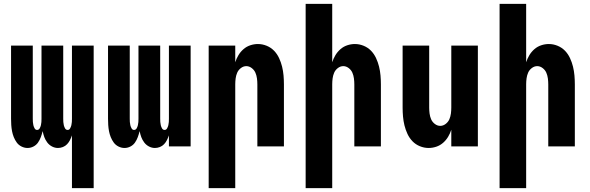

<svg xmlns="http://www.w3.org/2000/svg" viewBox="-20 -755 3040 990"><path d="M351 215V-57Q347 -45 341 -33Q335 -21 326 -11.5Q317 -2 304.5 3Q292 8 279 8Q263 8 248.5 0.5Q234 -7 224 -20Q214 -33 208.5 -48Q203 -63 200 -79Q196 -63 190.5 -48Q185 -33 176 -20Q167 -7 152.5 0.5Q138 8 122 8Q106 8 91 0.5Q76 -7 66.5 -20Q57 -33 51 -48Q45 -63 42 -79Q39 -95 38 -111Q37 -127 37 -143V-520H149V-143Q149 -134 149.5 -126Q150 -118 152 -109.5Q154 -101 158.5 -93Q163 -85 171 -85Q180 -85 184.5 -93Q189 -101 191 -109.5Q193 -118 193.5 -126Q194 -134 194 -143V-520H306V-143Q306 -134 306.5 -126Q307 -118 309 -109.5Q311 -101 315.5 -93Q320 -85 329 -85Q337 -85 341.5 -93Q346 -101 348 -109.5Q350 -118 350.5 -126Q351 -134 351 -143V-520H463V215Z M622 8Q606 8 591 0.5Q576 -7 566.5 -20Q557 -33 551 -48Q545 -63 542 -79Q539 -95 538 -111Q537 -127 537 -143V-520H649V-143Q649 -134 649.5 -126Q650 -118 652 -109.5Q654 -101 658.5 -93Q663 -85 671 -85Q680 -85 684.5 -93Q689 -101 691 -109.5Q693 -118 693.5 -126Q694 -134 694 -143V-520H806V-143Q806 -134 806.5 -126Q807 -118 809 -109.5Q811 -101 815.5 -93Q820 -85 829 -85Q837 -85 841.5 -93Q846 -101 848 -109.5Q850 -118 850.5 -126Q851 -134 851 -143V-520H963V0H851V-57Q847 -45 841 -33Q835 -21 826 -11.5Q817 -2 804.5 3Q792 8 779 8Q763 8 748.5 0.5Q734 -7 724 -20Q714 -33 708.5 -48Q703 -63 700 -79Q696 -63 690.5 -48Q685 -33 676 -20Q667 -7 652.5 0.5Q638 8 622 8Z M1056 215V-520H1193V-434Q1199 -453 1209.5 -470.5Q1220 -488 1235.5 -501.5Q1251 -515 1270.5 -521.5Q1290 -528 1310 -528Q1333 -528 1355 -519Q1377 -510 1393 -493.5Q1409 -477 1419 -455.5Q1429 -434 1434.5 -411.5Q1440 -389 1442 -366Q1444 -343 1444 -320V0H1307V-320Q1307 -335 1305 -350.5Q1303 -366 1297 -380Q1291 -394 1278 -404Q1265 -414 1250 -414Q1235 -414 1222 -404Q1209 -394 1203 -380Q1197 -366 1195 -350.5Q1193 -335 1193 -320V215Z M1556 215V-735H1693V-434Q1699 -453 1709.5 -470.5Q1720 -488 1735.5 -501.5Q1751 -515 1770.5 -521.5Q1790 -528 1810 -528Q1833 -528 1855 -519Q1877 -510 1893 -493.5Q1909 -477 1919 -455.5Q1929 -434 1934.5 -411.5Q1940 -389 1942 -366Q1944 -343 1944 -320V0H1807V-320Q1807 -335 1805 -350.5Q1803 -366 1797 -380Q1791 -394 1778 -404Q1765 -414 1750 -414Q1735 -414 1722 -404Q1709 -394 1703 -380Q1697 -366 1695 -350.5Q1693 -335 1693 -320V215Z M2190 8Q2167 8 2145 -1Q2123 -10 2107 -26.5Q2091 -43 2081 -64.5Q2071 -86 2065.5 -108.5Q2060 -131 2058 -154Q2056 -177 2056 -200V-520H2193V-200Q2193 -185 2195 -169.5Q2197 -154 2203 -140Q2209 -126 2222 -116Q2235 -106 2250 -106Q2265 -106 2278 -116Q2291 -126 2297 -140Q2303 -154 2305 -169.5Q2307 -185 2307 -200V-520H2444V0H2307V-86Q2301 -67 2290.5 -49.5Q2280 -32 2264.5 -18.5Q2249 -5 2229.5 1.5Q2210 8 2190 8Z M2556 215V-735H2693V-434Q2699 -453 2709.5 -470.5Q2720 -488 2735.5 -501.5Q2751 -515 2770.5 -521.5Q2790 -528 2810 -528Q2833 -528 2855 -519Q2877 -510 2893 -493.5Q2909 -477 2919 -455.5Q2929 -434 2934.5 -411.5Q2940 -389 2942 -366Q2944 -343 2944 -320V0H2807V-320Q2807 -335 2805 -350.5Q2803 -366 2797 -380Q2791 -394 2778 -404Q2765 -414 2750 -414Q2735 -414 2722 -404Q2709 -394 2703 -380Q2697 -366 2695 -350.5Q2693 -335 2693 -320V215Z"/></svg>

Font: Iosevka Heavy
Style: Regular
Weight: 900
Monospace: yes
Designer: Belleve Invis
Foundry: Belleve Invis
Version: Version 32.5.0; ttfautohint (v1.8.4)